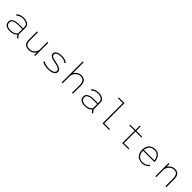

<svg xmlns="http://www.w3.org/2000/svg" viewBox="621 -2969 5148 5148"><g transform="rotate(45 3195.0 -394.5)"><path d="M599.5 9.5 541 -67Q525.5 -50 497.5 -32Q469.5 -14 426.2 -1.5Q383 11 322 11Q232.5 11 177 -26.5Q121.5 -64 121.5 -146Q121.5 -200 155.2 -233.2Q189 -266.5 244.2 -281.5Q299.5 -296.5 363 -296.5H529V-347Q529 -397.5 501.8 -426.2Q474.5 -455 431.5 -467.2Q388.5 -479.5 340.5 -479.5Q276 -479.5 228.8 -455.5Q181.5 -431.5 161 -407.5L135 -433.5Q160 -462.5 216 -487.2Q272 -512 349.5 -512Q402 -512 451 -496.2Q500 -480.5 532 -446Q564 -411.5 564 -355V-94L631 -11.5ZM330.5 -21Q408 -21 459.2 -47.8Q510.5 -74.5 529 -105.5V-264.5H368Q312 -264.5 264 -254Q216 -243.5 186.5 -217.8Q157 -192 157 -146Q157 -97 180.8 -69.8Q204.5 -42.5 244 -31.8Q283.5 -21 330.5 -21Z M1041.5 10Q990 10 947 -6.8Q904 -23.5 878.2 -65Q852.5 -106.5 852.5 -182V-501H887V-193.5Q887 -108 922.8 -65.5Q958.5 -23 1050.5 -23Q1109 -23 1150.2 -50.5Q1191.5 -78 1215.5 -118.2Q1239.5 -158.5 1247.5 -195.5V-501H1282V0H1247.5V-105.5Q1219.5 -52.5 1167 -21.2Q1114.5 10 1041.5 10Z M1778 11Q1702 11 1638 -6.2Q1574 -23.5 1542 -50.5L1571 -78Q1589 -61 1622.5 -48.5Q1656 -36 1697.2 -29Q1738.5 -22 1779.5 -22Q1828 -22 1874 -33Q1920 -44 1950.2 -68.5Q1980.5 -93 1980.5 -132.5Q1980.5 -166 1950.2 -188.8Q1920 -211.5 1872.8 -225.8Q1825.5 -240 1775 -248Q1722 -256 1675 -270.5Q1628 -285 1598.5 -312.2Q1569 -339.5 1569 -386Q1569 -431 1602 -458.8Q1635 -486.5 1685.2 -499.2Q1735.5 -512 1787.5 -512Q1840.5 -512 1884.2 -501.2Q1928 -490.5 1957.2 -474.5Q1986.5 -458.5 1995 -443.5L1965.5 -419.5Q1946.5 -449 1896.8 -464Q1847 -479 1787.5 -479Q1758.5 -479 1727 -474.5Q1695.5 -470 1668.5 -459.5Q1641.5 -449 1624.8 -431Q1608 -413 1608 -386Q1608 -352.5 1631.5 -332.2Q1655 -312 1694.2 -300.5Q1733.5 -289 1781.5 -281.5Q1820 -275 1861.5 -264.5Q1903 -254 1939 -237.2Q1975 -220.5 1997.2 -195Q2019.5 -169.5 2019.5 -132.5Q2019.5 -82 1986.2 -50.2Q1953 -18.5 1898 -3.8Q1843 11 1778 11Z M2287 0V-800H2322V-390Q2351.5 -442 2404.2 -477Q2457 -512 2526 -512Q2616.5 -512 2665.2 -462Q2714 -412 2714 -297V0H2679V-288Q2679 -388 2640.8 -433.5Q2602.5 -479 2521.5 -479Q2475.5 -479 2432.5 -453.8Q2389.5 -428.5 2359.5 -385.8Q2329.5 -343 2322 -291V0Z M3439.5 9.5 3381 -67Q3365.5 -50 3337.5 -32Q3309.5 -14 3266.2 -1.5Q3223 11 3162 11Q3072.5 11 3017 -26.5Q2961.5 -64 2961.5 -146Q2961.5 -200 2995.2 -233.2Q3029 -266.5 3084.2 -281.5Q3139.5 -296.5 3203 -296.5H3369V-347Q3369 -397.5 3341.8 -426.2Q3314.5 -455 3271.5 -467.2Q3228.5 -479.5 3180.5 -479.5Q3116 -479.5 3068.8 -455.5Q3021.5 -431.5 3001 -407.5L2975 -433.5Q3000 -462.5 3056 -487.2Q3112 -512 3189.5 -512Q3242 -512 3291 -496.2Q3340 -480.5 3372 -446Q3404 -411.5 3404 -355V-94L3471 -11.5ZM3170.5 -21Q3248 -21 3299.2 -47.8Q3350.5 -74.5 3369 -105.5V-264.5H3208Q3152 -264.5 3104 -254Q3056 -243.5 3026.5 -217.8Q2997 -192 2997 -146Q2997 -97 3020.8 -69.8Q3044.5 -42.5 3084 -31.8Q3123.5 -21 3170.5 -21Z M3871 -32H4088V0H3836.5V-768H3652.5V-800H3871Z M4619 -32H4823V0H4585V-468H4385.5V-500H4585V-660H4619V-500H4841V-468H4619Z M5550 -92Q5538.5 -76 5509.8 -51.5Q5481 -27 5435.5 -8Q5390 11 5328 11Q5260 11 5205.2 -18.2Q5150.5 -47.5 5118.8 -106Q5087 -164.5 5087 -252.5Q5087 -342 5121.2 -399.2Q5155.5 -456.5 5211 -484.2Q5266.5 -512 5330.5 -512Q5402.5 -512 5453.5 -477.2Q5504.5 -442.5 5531.2 -383Q5558 -323.5 5558 -249H5123Q5124 -144 5177.5 -83Q5231 -22 5328 -22Q5385 -22 5424 -38.5Q5463 -55 5486.5 -76.8Q5510 -98.5 5519 -113.5ZM5329.5 -479Q5276 -479 5231.5 -457.8Q5187 -436.5 5158.5 -392.8Q5130 -349 5124.5 -281H5519.5Q5519.5 -327.5 5499.2 -373.2Q5479 -419 5437 -449Q5395 -479 5329.5 -479Z M5841 0V-500H5875V-392Q5904 -443.5 5956.2 -477.8Q6008.5 -512 6080 -512Q6170.5 -512 6213.8 -456.8Q6257 -401.5 6257 -291.5V0H6220.5V-287Q6220.5 -381.5 6186 -430.2Q6151.5 -479 6075 -479Q6026.5 -479 5983 -453.5Q5939.5 -428 5910.2 -384.5Q5881 -341 5875 -287.5V0Z"/></g></svg>

Font: League Mono Thin
Style: Regular
Weight: 100
Width: 6
Designer: Tyler Finck
Foundry: The League of Moveable Type / Tyler Finck
Version: Version 2.300;RELEASE